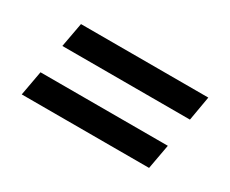

<svg xmlns="http://www.w3.org/2000/svg" viewBox="-60 -594 799 666"><g transform="rotate(30 339.0 -261.0)"><path d="M94 -320 112 -418H622L605 -320ZM56 -104 74 -203H584L566 -104Z"/></g></svg>

Font: Archivo SemiExpanded SemiBold
Style: Italic
Weight: 600
Width: 6
Italic angle: -10°
Designer: Hector Gatti
Foundry: Omnibus-Type
Version: Version 2.001